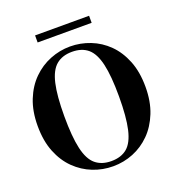

<svg xmlns="http://www.w3.org/2000/svg" viewBox="-145 -916 960 1049"><g transform="rotate(-20 334.5 -392.0)"><path d="M335 17Q274 17 218 -5Q162 -27 117.5 -70.5Q73 -114 47 -179Q21 -244 21 -331Q21 -416 47 -481Q73 -546 117.5 -590Q162 -634 218.5 -656.5Q275 -679 335 -679Q395 -679 451.5 -657Q508 -635 552 -591.5Q596 -548 622 -483Q648 -418 648 -331Q648 -246 622 -181Q596 -116 552 -72Q508 -28 452 -5.5Q396 17 335 17ZM335 -13Q392 -13 427 -42.5Q462 -72 478 -142Q494 -212 494 -331Q494 -450 478 -519.5Q462 -589 427 -618.5Q392 -648 335 -648Q279 -648 243.5 -618.5Q208 -589 192 -519.5Q176 -450 176 -331Q176 -212 192 -142Q208 -72 243.5 -42.5Q279 -13 335 -13ZM177 -760V-801H491V-760Z"/></g></svg>

Font: DM Serif Text
Style: Regular
Weight: 400
Designer: Colophon Foundry, Frank Grießhammer
Foundry: Colophon Foundry
Version: Version 5.200; ttfautohint (v1.8.3)